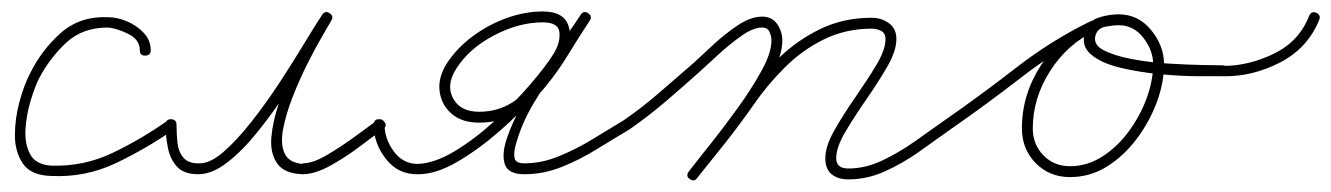

<svg xmlns="http://www.w3.org/2000/svg" viewBox="-20 -295 2323 335"><path d="M233 -198Q224 -198 224 -207Q224 -226 203.5 -236Q183 -246 168 -247Q124 -247 95.5 -220.5Q67 -194 48 -158Q41 -144 33.5 -119.5Q26 -95 24.5 -69.5Q23 -44 32.5 -26Q42 -8 69 -6Q126 -4 177 -28.5Q228 -53 273 -85Q280 -90 286 -82Q291 -75 283 -69Q236 -36 182.5 -10.5Q129 15 69 12Q34 11 20 -9.5Q6 -30 6 -59Q6 -88 14 -117.5Q22 -147 32 -166Q52 -207 85.5 -237Q119 -267 168 -265Q184 -265 201 -258Q218 -251 230.5 -238Q243 -225 243 -207Q243 -198 233 -198Z M278 -87Q288 -87 288 -77Q288 -63 289.5 -47Q291 -31 299.5 -20.5Q308 -10 326 -10Q346 -9 370 -30Q394 -51 419.5 -83.5Q445 -116 468.5 -152Q492 -188 511 -219.5Q530 -251 542 -269Q547 -277 555 -272Q563 -267 558 -259Q554 -252 542 -231.5Q530 -211 516 -183Q502 -155 490.5 -125.5Q479 -96 474 -70Q469 -44 476.5 -27.5Q484 -11 508 -9Q508 -9 508 -9Q508 -9 508 -9Q508 -9 508 -9.5Q508 -10 508 -10Q526 -10 550.5 -24.5Q575 -39 599 -56.5Q623 -74 638 -85Q645 -90 651 -82Q656 -75 648 -69Q631 -57 606.5 -38.5Q582 -20 555.5 -5.5Q529 9 508 9Q508 9 508 9Q508 9 508 9Q508 9 508 9Q508 9 508 9Q476 8 463.5 -10Q451 -28 453.5 -56Q456 -84 467 -116Q478 -148 493 -179Q508 -210 521.5 -234Q535 -258 542 -269Q547 -277 555 -272Q563 -267 558 -259Q545 -239 525 -205.5Q505 -172 480.5 -135Q456 -98 429.5 -65Q403 -32 376.5 -11.5Q350 9 326 9Q301 9 289 -4Q277 -17 273 -37Q269 -57 269 -77Q269 -87 278 -87Z M651 -77Q651 -53 667 -31Q683 -9 709 -9Q738 -10 773 -31Q808 -52 842.5 -83.5Q877 -115 905 -147.5Q933 -180 947 -203Q958 -222 956 -239Q954 -256 927 -256Q885 -256 841.5 -233Q798 -210 776 -175Q758 -147 770.5 -123.5Q783 -100 816 -100Q849 -100 875 -117Q901 -134 921.5 -160.5Q942 -187 959.5 -216Q977 -245 993 -269Q999 -277 1006 -272Q1014 -267 1009 -259Q987 -225 960.5 -189Q934 -153 911.5 -115.5Q889 -78 879 -39Q876 -27 878 -18.5Q880 -10 895 -10Q925 -10 955.5 -22.5Q986 -35 1014.5 -52.5Q1043 -70 1068 -85Q1076 -90 1081 -82Q1086 -74 1078 -69Q1051 -53 1021 -34.5Q991 -16 959.5 -3.5Q928 9 895 9Q867 9 861 -8Q855 -25 864 -52.5Q873 -80 891 -112.5Q909 -145 930 -176.5Q951 -208 968.5 -233Q986 -258 993 -269Q998 -277 1006 -272Q1014 -266 1009 -259Q991 -232 972.5 -201.5Q954 -171 931.5 -143.5Q909 -116 881 -98.5Q853 -81 816 -81Q786 -81 768 -96.5Q750 -112 747 -136Q744 -160 760 -185Q777 -211 804.5 -231.5Q832 -252 864 -263.5Q896 -275 927 -275Q965 -275 972.5 -248Q980 -221 963 -193Q948 -167 918.5 -133Q889 -99 852.5 -67Q816 -35 778.5 -13Q741 9 710 9Q675 10 653.5 -17.5Q632 -45 632 -77Q632 -87 641 -87Q651 -87 651 -77Z M1065 -72Q1060 -79 1068 -85Q1100 -107 1130 -133Q1160 -159 1190 -185Q1203 -197 1224 -216.5Q1245 -236 1267.5 -251Q1290 -266 1310 -266Q1327 -266 1336 -253Q1345 -240 1345 -224Q1345 -200 1328 -167.5Q1311 -135 1286 -100Q1261 -65 1236.5 -34.5Q1212 -4 1196 16Q1191 23 1183 17Q1176 12 1182 4Q1196 -14 1219.5 -43.5Q1243 -73 1267.5 -107Q1292 -141 1309 -172Q1326 -203 1326 -224Q1326 -232 1322.5 -239.5Q1319 -247 1310 -247Q1294 -247 1273 -232Q1252 -217 1232.5 -199Q1213 -181 1202 -171Q1172 -144 1141.5 -118Q1111 -92 1078 -69Q1071 -64 1065 -72ZM1183 17Q1176 12 1182 4Q1206 -27 1231 -58Q1256 -89 1278 -121Q1304 -160 1337.5 -192.5Q1371 -225 1411.5 -244.5Q1452 -264 1501 -264Q1518 -264 1531 -254.5Q1544 -245 1544 -227Q1544 -206 1528 -178.5Q1512 -151 1491.5 -121.5Q1471 -92 1455 -65Q1439 -38 1439 -19Q1439 -1 1460 -1Q1490 -1 1519.5 -15Q1549 -29 1576.5 -48.5Q1604 -68 1628 -85Q1635 -90 1641 -82Q1646 -75 1638 -69Q1613 -51 1584 -30.5Q1555 -10 1524 4Q1493 18 1460 18Q1442 18 1431 9Q1420 0 1420 -19Q1420 -40 1436 -68Q1452 -96 1472.5 -125.5Q1493 -155 1509 -181.5Q1525 -208 1525 -227Q1525 -237 1517.5 -241Q1510 -245 1501 -245Q1456 -245 1418 -226.5Q1380 -208 1349 -177Q1318 -146 1294 -111Q1271 -78 1246 -46.5Q1221 -15 1196 16Q1191 23 1183 17Z M1628 -85Q1690 -128 1752.5 -176.5Q1815 -225 1883 -258Q1892 -262 1896 -253Q1900 -245 1891 -241Q1843 -219 1812.5 -171.5Q1782 -124 1782 -71Q1782 -43 1800.5 -24Q1819 -5 1847 -5Q1877 -5 1903.5 -22Q1930 -39 1950 -66.5Q1970 -94 1981 -124.5Q1992 -155 1992 -183Q1992 -207 1975 -229Q1958 -251 1932 -251Q1922 -251 1909 -248.5Q1896 -246 1892 -235Q1892 -235 1892 -235Q1892 -235 1892 -235Q1892 -235 1892 -235Q1892 -235 1892 -235Q1886 -218 1904.5 -208Q1923 -198 1954.5 -192Q1986 -186 2020 -184Q2054 -182 2080.5 -181.5Q2107 -181 2114 -181Q2124 -180 2124 -171Q2123 -161 2114 -162Q2102 -162 2072 -162Q2042 -162 2004.5 -165.5Q1967 -169 1934 -177Q1901 -185 1883 -200.5Q1865 -216 1874 -241Q1874 -241 1874 -241Q1874 -241 1874 -241Q1874 -241 1874 -241Q1874 -241 1874 -241Q1880 -259 1897.5 -264.5Q1915 -270 1932 -270Q1966 -270 1988.5 -242.5Q2011 -215 2011 -183Q2011 -151 1998.5 -117Q1986 -83 1963.5 -53Q1941 -23 1911.5 -4.5Q1882 14 1847 14Q1811 14 1787 -10.5Q1763 -35 1763 -71Q1763 -130 1796.5 -181.5Q1830 -233 1883 -258Q1892 -262 1896 -254Q1900 -245 1892 -241Q1824 -208 1762 -160Q1700 -112 1638 -69Q1631 -64 1625 -72Q1620 -79 1628 -85Z M2105 -171Q2105 -181 2114 -180Q2159 -180 2203 -201.5Q2247 -223 2264 -267Q2268 -276 2276 -273Q2285 -269 2282 -261Q2262 -211 2213.5 -186Q2165 -161 2114 -162Q2104 -162 2105 -171Z"/></svg>

Font: FRB American Cursive Guidelines Extralight
Style: Italic
Weight: 200
Italic angle: -25°
Version: Version 2.0;Modular Font Editor K font №1